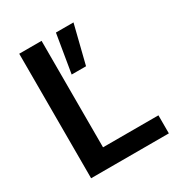

<svg xmlns="http://www.w3.org/2000/svg" viewBox="-156 -759 813 868"><g transform="rotate(-30 250.0 -325.0)"><path d="M475 0V-94.2H185.8V-650H69.2V0ZM302.5 -450 352.5 -650H260.8L227.5 -450Z"/></g></svg>

Font: Familjen Grotesk Medium
Style: Regular
Weight: 500
Designer: Anders Wikstroem, Jonas Baeckman, Matilda Gysing, Kristian Moeller
Foundry: Familjen STHLM AB
Version: Version 2.000